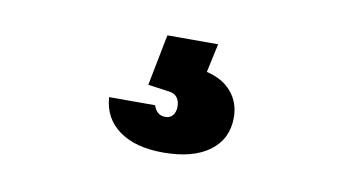

<svg xmlns="http://www.w3.org/2000/svg" viewBox="-39 -98 728 395"><g transform="rotate(10 325.0 99.5)"><path d="M284 -20H390L377 40Q411 48 429.5 70Q448 92 448 123Q448 168 413.5 193.5Q379 219 317 219Q259 219 225 194.5Q191 170 188 126H284Q287 135 293 140.5Q299 146 309 146Q319 146 324.5 139Q330 132 330 121Q330 109 324 101.5Q318 94 306 93L263 87Z"/></g></svg>

Font: Martian Mono SemiCondensed
Style: Bold
Weight: 700
Width: 4
Designer: Roman Shamin
Foundry: Evil Martians
Version: Version 1.000